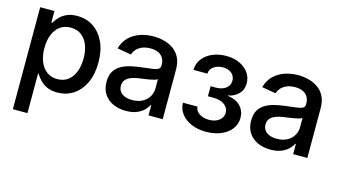

<svg xmlns="http://www.w3.org/2000/svg" viewBox="-84 -843 2383 1345"><g transform="rotate(15 1108.0 -170.0)"><path d="M67.4 204.1V-535.6H170.9V-451.7H177.2Q189 -472.7 208.7 -493.9Q228.5 -515.1 259.5 -529.5Q290.5 -543.9 335.4 -543.9Q401.9 -543.9 452.6 -510.5Q503.4 -477.1 532.7 -414.8Q562 -352.5 562 -267.1Q562 -181.6 533.2 -119.4Q504.4 -57.1 453.4 -23.2Q402.3 10.7 335.4 10.7Q291.5 10.7 260.7 -3.9Q230 -18.6 210 -40Q189.9 -61.5 177.7 -83H173.3V204.1ZM312.5 -80.1Q357.9 -80.1 389.4 -103.8Q420.9 -127.4 437.5 -169.9Q454.1 -212.4 454.1 -267.6Q454.1 -322.8 437.5 -364.5Q420.9 -406.2 389.4 -429.7Q357.9 -453.1 312.5 -453.1Q267.1 -453.1 235.4 -429.9Q203.6 -406.7 186.8 -365.2Q169.9 -323.7 169.9 -267.6Q169.9 -211.9 186.8 -169.7Q203.6 -127.4 235.6 -103.8Q267.6 -80.1 312.5 -80.1Z M834 10.7Q782.2 10.7 741 -7.8Q699.7 -26.4 675.5 -62.7Q651.4 -99.1 651.4 -151.9Q651.4 -197.8 668.9 -227.1Q686.5 -256.3 716.3 -273.4Q746.1 -290.5 783.2 -299.3Q820.3 -308.1 859.4 -312.5Q907.7 -318.4 937.3 -322Q966.8 -325.7 980.5 -334.2Q994.1 -342.8 994.1 -361.3V-364.7Q994.1 -393.6 982.2 -414.1Q970.2 -434.6 947 -445.8Q923.8 -457 889.6 -457Q855 -457 829.6 -446.3Q804.2 -435.5 788.6 -418Q772.9 -400.4 767.1 -379.9L666 -397.5Q679.2 -446.3 711.4 -478.8Q743.7 -511.2 789.6 -527.6Q835.4 -543.9 889.2 -543.9Q926.8 -543.9 964.4 -534.4Q1002 -524.9 1032.5 -503.9Q1063 -482.9 1081.3 -447.5Q1099.6 -412.1 1099.6 -359.4V0H996.6V-74.2H992.2Q981.9 -53.2 961.7 -33.7Q941.4 -14.2 909.9 -1.7Q878.4 10.7 834 10.7ZM856.9 -74.2Q901.4 -74.2 932.1 -91.3Q962.9 -108.4 978.8 -136Q994.6 -163.6 994.6 -195.3V-262.2Q988.8 -256.8 973.9 -252.7Q959 -248.5 939.5 -244.9Q919.9 -241.2 900.1 -238.5Q880.4 -235.8 865.2 -233.9Q835.9 -230 810.8 -220.7Q785.6 -211.4 770.8 -194.8Q755.9 -178.2 755.9 -150.4Q755.9 -126 768.8 -108.9Q781.7 -91.8 804.4 -83Q827.1 -74.2 856.9 -74.2Z M1413.6 6.8Q1353.5 6.8 1306.9 -13.2Q1260.3 -33.2 1233.9 -68.4Q1207.5 -103.5 1206.5 -148.4H1312Q1313.5 -117.7 1342.3 -98.6Q1371.1 -79.6 1413.1 -79.6Q1458 -79.6 1486.1 -101.6Q1514.2 -123.5 1514.2 -157.2Q1514.2 -193.4 1484.1 -215.3Q1454.1 -237.3 1402.3 -237.3H1363.8V-310.1H1402.3Q1445.8 -310.1 1473.6 -330.8Q1501.5 -351.6 1501.5 -386.2Q1501.5 -418.9 1477.8 -439.5Q1454.1 -460 1414.6 -460Q1376 -460 1348.1 -440.9Q1320.3 -421.9 1319.3 -389.6H1218.3Q1218.8 -435.1 1244.9 -469.7Q1271 -504.4 1315.7 -523.9Q1360.4 -543.5 1416 -543.5Q1472.2 -543.5 1514.4 -523.4Q1556.6 -503.4 1579.8 -469.7Q1603 -436 1603 -394Q1603 -347.2 1573.2 -317.1Q1543.5 -287.1 1498 -278.8V-276.4Q1559.1 -268.1 1591.3 -233.6Q1623.5 -199.2 1623.5 -149.4Q1623.5 -104 1596.7 -68.6Q1569.8 -33.2 1522.5 -13.2Q1475.1 6.8 1413.6 6.8Z M1882.8 10.7Q1831.1 10.7 1789.8 -7.8Q1748.5 -26.4 1724.4 -62.7Q1700.2 -99.1 1700.2 -151.9Q1700.2 -197.8 1717.8 -227.1Q1735.4 -256.3 1765.1 -273.4Q1794.9 -290.5 1832 -299.3Q1869.1 -308.1 1908.2 -312.5Q1956.5 -318.4 1986.1 -322Q2015.6 -325.7 2029.3 -334.2Q2043 -342.8 2043 -361.3V-364.7Q2043 -393.6 2031 -414.1Q2019 -434.6 1995.8 -445.8Q1972.7 -457 1938.5 -457Q1903.8 -457 1878.4 -446.3Q1853 -435.5 1837.4 -418Q1821.8 -400.4 1815.9 -379.9L1714.8 -397.5Q1728 -446.3 1760.3 -478.8Q1792.5 -511.2 1838.4 -527.6Q1884.3 -543.9 1938 -543.9Q1975.6 -543.9 2013.2 -534.4Q2050.8 -524.9 2081.3 -503.9Q2111.8 -482.9 2130.1 -447.5Q2148.4 -412.1 2148.4 -359.4V0H2045.4V-74.2H2041Q2030.8 -53.2 2010.5 -33.7Q1990.2 -14.2 1958.7 -1.7Q1927.2 10.7 1882.8 10.7ZM1905.8 -74.2Q1950.2 -74.2 1981 -91.3Q2011.7 -108.4 2027.6 -136Q2043.5 -163.6 2043.5 -195.3V-262.2Q2037.6 -256.8 2022.7 -252.7Q2007.8 -248.5 1988.3 -244.9Q1968.8 -241.2 1949 -238.5Q1929.2 -235.8 1914.1 -233.9Q1884.8 -230 1859.6 -220.7Q1834.5 -211.4 1819.6 -194.8Q1804.7 -178.2 1804.7 -150.4Q1804.7 -126 1817.6 -108.9Q1830.6 -91.8 1853.3 -83Q1876 -74.2 1905.8 -74.2Z"/></g></svg>

Font: Inter 20pt Medium
Style: Regular
Weight: 500
Version: Version 4.001;git-66647c0bb